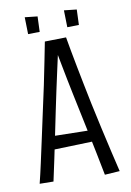

<svg xmlns="http://www.w3.org/2000/svg" viewBox="-93 -896 653 960"><g transform="rotate(-10 233.5 -416.5)"><path d="M360 6Q350 -48 338 -105.5Q326 -163 314 -222.5Q302 -282 289 -342Q281 -380 273 -418.5Q265 -457 257.5 -494.5Q250 -532 243 -569Q236 -606 229 -642L180 -702L288 -704Q293 -673 300.5 -634Q308 -595 316.5 -549.5Q325 -504 335 -455.5Q345 -407 355 -357Q369 -291 383.5 -226Q398 -161 411.5 -103Q425 -45 436 1ZM101 -161V-230L357 -225V-169ZM101 -5 31 -6Q42 -50 54.5 -107Q67 -164 81 -228.5Q95 -293 109 -358Q124 -424 137 -487Q150 -550 161 -605.5Q172 -661 180 -702L288 -704L235 -636Q225 -591 214.5 -543Q204 -495 193.5 -446.5Q183 -398 173 -349Q161 -289 148.5 -230Q136 -171 124.5 -114.5Q113 -58 101 -5ZM102 -839 166 -832 163 -754 104 -753ZM301 -839 365 -832 362 -754 303 -753Z"/></g></svg>

Font: Truculenta
Style: Regular
Weight: 400
Designer: Ivan Castro, Eva Sanz & Omnibus-Type Team
Foundry: Omnibus-Type
Version: Version 1.002